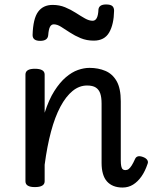

<svg xmlns="http://www.w3.org/2000/svg" viewBox="-20 -823 686 860"><path d="M529 17Q506 17 488.5 10Q471 3 459 -10.5Q447 -24 441 -45Q435 -66 435 -93V-359Q435 -387 429 -404.5Q423 -422 409 -431Q395 -440 370 -440Q335 -440 305 -415.5Q275 -391 250.5 -345Q226 -299 208.5 -233.5Q191 -168 180 -85V-11Q180 2 169 8.5Q158 15 136 15Q115 15 104.5 8.5Q94 2 94 -11V-489Q94 -502 104.5 -508.5Q115 -515 136 -515Q158 -515 169 -508.5Q180 -502 180 -489V-318Q199 -377 223.5 -415.5Q248 -454 275 -477Q302 -500 329 -509.5Q356 -519 381 -519Q420 -519 452 -505.5Q484 -492 502.5 -459.5Q521 -427 521 -369V-106Q521 -89 523 -79Q525 -69 529.5 -65Q534 -61 541 -61Q550 -61 556.5 -66Q563 -71 570 -82Q577 -93 585 -111Q589 -120 597.5 -122.5Q606 -125 620 -120Q634 -115 639.5 -106.5Q645 -98 641 -89Q630 -56 613.5 -32.5Q597 -9 576 4Q555 17 529 17ZM160 -640Q126 -640 126 -666Q128 -739 150.5 -770Q173 -801 216 -801Q246 -801 271.5 -790.5Q297 -780 319.5 -765.5Q342 -751 360.5 -740.5Q379 -730 395 -730Q407 -730 413.5 -742.5Q420 -755 421 -781Q424 -803 455 -803Q475 -803 483 -796Q491 -789 491 -775Q490 -714 469 -677.5Q448 -641 400 -641Q368 -641 341.5 -652Q315 -663 293 -677.5Q271 -692 253.5 -703Q236 -714 221 -714Q210 -714 204 -703Q198 -692 196 -666Q195 -653 186 -646.5Q177 -640 160 -640Z"/></svg>

Font: Playwrite FR Moderne
Style: Regular
Weight: 400
Designer: Veronika Burian, José Scaglione
Foundry: TypeTogether
Version: Version 1.002